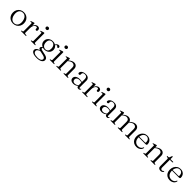

<svg xmlns="http://www.w3.org/2000/svg" viewBox="716 -3165 5892 5892"><g transform="rotate(45 3661.5 -219.5)"><path d="M286 -474Q355.5 -474 409.2 -443Q463 -412 493.5 -357.2Q524 -302.5 524 -231.5Q524 -161.5 493.5 -106.8Q463 -52 409 -20.5Q355 11 284 11Q214.5 11 161 -20.2Q107.5 -51.5 77 -106.2Q46.5 -161 46.5 -232Q46.5 -302.5 77 -357Q107.5 -411.5 161.2 -442.8Q215 -474 286 -474ZM320.5 -22.5Q370 -29 401.5 -59.2Q433 -89.5 445 -139Q457 -188.5 447.5 -253Q437 -319.5 409.5 -363.8Q382 -408 340.8 -427.8Q299.5 -447.5 249.5 -440.5Q200.5 -434.5 168.8 -404.2Q137 -374 125 -324.5Q113 -275 123 -210Q133 -144 160.8 -99.8Q188.5 -55.5 229.5 -35.8Q270.5 -16 320.5 -22.5Z M739.5 -256.5Q739.5 -326 761 -374.8Q782.5 -423.5 816.2 -449Q850 -474.5 887 -474.5Q930 -474.5 953.8 -451.8Q977.5 -429 977.5 -391.5Q977.5 -367.5 966.8 -354.2Q956 -341 939 -341Q921.5 -341 911.5 -351.2Q901.5 -361.5 901.5 -380V-395.5Q901 -414 892.2 -422.8Q883.5 -431.5 863 -431.5Q837.5 -431.5 812.8 -411.5Q788 -391.5 772.2 -352.2Q756.5 -313 756.5 -254.5ZM753.5 -449.5 756.5 -328V-57.5Q756.5 -46.5 762.5 -40Q768.5 -33.5 781.5 -32L828.5 -26Q837.5 -25.5 842 -22Q846.5 -18.5 846.5 -12Q846.5 -6.5 841.8 -3.2Q837 0 828.5 0H638Q629.5 0 625 -3.2Q620.5 -6.5 620.5 -12Q620.5 -17 624.5 -20.2Q628.5 -23.5 636.5 -25.5L664.5 -31Q675 -33 680.8 -39.2Q686.5 -45.5 686.5 -57V-392Q686.5 -401.5 682.8 -406Q679 -410.5 670.5 -411L629 -411.5Q621 -412.5 617.8 -415Q614.5 -417.5 614.5 -422Q614.5 -426.5 618 -430Q621.5 -433.5 630.5 -436L703 -460.5Q717.5 -466 725.2 -467.8Q733 -469.5 737.5 -469.5Q745.5 -469.5 749.2 -464.8Q753 -460 753.5 -449.5Z M1181 -449.5V-57.5Q1181 -46 1186.8 -39.5Q1192.5 -33 1203 -31L1229.5 -26Q1237.5 -24 1241.8 -20.8Q1246 -17.5 1246 -12Q1246 -6.5 1241.5 -3.2Q1237 0 1228 0H1062.5Q1054 0 1049.8 -3.2Q1045.5 -6.5 1045.5 -12Q1045.5 -17 1049.2 -20.2Q1053 -23.5 1061 -25.5L1089 -31Q1099.5 -33.5 1105.2 -39.5Q1111 -45.5 1111 -57V-392Q1111 -402 1107.5 -406.5Q1104 -411 1095 -411.5L1053.5 -412Q1045.5 -412.5 1042.2 -415.2Q1039 -418 1039 -422.5Q1039 -427 1042.5 -430.2Q1046 -433.5 1055 -436.5L1128 -461.5Q1141 -465.5 1149 -467.5Q1157 -469.5 1162 -469.5Q1171.5 -469.5 1176.2 -464.2Q1181 -459 1181 -449.5ZM1135 -578.5Q1110 -578.5 1094.2 -593.8Q1078.5 -609 1078.5 -631.5Q1078.5 -654 1094.2 -669Q1110 -684 1135 -684Q1160 -684 1176 -668.8Q1192 -653.5 1192 -631.5Q1192 -609 1176 -593.8Q1160 -578.5 1135 -578.5Z M1605 -18Q1534 -31 1501.5 -41.5Q1469 -52 1460.2 -61.8Q1451.5 -71.5 1451.5 -81Q1451.5 -93 1460.5 -103Q1469.5 -113 1491.5 -123.5L1475 -129.5Q1444 -121.5 1426.2 -109.5Q1408.5 -97.5 1401 -83.8Q1393.5 -70 1393.5 -55.5Q1393.5 -36.5 1406.5 -21.2Q1419.5 -6 1456.8 7.2Q1494 20.5 1567.5 34Q1628 44.5 1660.5 58.2Q1693 72 1705.5 88.2Q1718 104.5 1718 125Q1718 153 1699.8 173.5Q1681.5 194 1644.5 205.2Q1607.5 216.5 1552.5 216.5Q1455 216.5 1413.8 187.2Q1372.5 158 1372.5 112.5Q1372.5 76 1409.2 47.5Q1446 19 1518 11L1505 -3.5Q1399.5 10 1357.2 45.8Q1315 81.5 1315 124.5Q1315 158.5 1338.5 185.8Q1362 213 1412 229Q1462 245 1542 245Q1657 245 1719 206.8Q1781 168.5 1781 108.5Q1781 77 1765 52.8Q1749 28.5 1710.8 11Q1672.5 -6.5 1605 -18ZM1639.5 -422 1660 -416Q1680.5 -449.5 1693.2 -460Q1706 -470.5 1719 -470.5Q1729.5 -470.5 1736 -464.5Q1742.5 -458.5 1747.8 -451Q1753 -443.5 1759.8 -437.5Q1766.5 -431.5 1777 -431.5Q1792 -431.5 1800.2 -441.8Q1808.5 -452 1808.5 -469Q1808.5 -490.5 1793 -503.8Q1777.5 -517 1752 -517Q1725 -517 1700 -499.5Q1675 -482 1655.5 -448.5ZM1741.5 -294.5Q1741.5 -345.5 1715.8 -386Q1690 -426.5 1644.8 -450.2Q1599.5 -474 1540.5 -474Q1481.5 -474 1434.8 -450Q1388 -426 1361 -383.2Q1334 -340.5 1334 -283.5Q1334 -233.5 1360 -192.5Q1386 -151.5 1431.2 -128Q1476.5 -104.5 1535 -104.5Q1594 -104.5 1640.8 -128.5Q1687.5 -152.5 1714.5 -195.2Q1741.5 -238 1741.5 -294.5ZM1527.5 -446Q1588.5 -447 1626.2 -402.5Q1664 -358 1666.5 -284Q1669.5 -214.5 1638 -174.2Q1606.5 -134 1548 -133Q1507.5 -132.5 1476.8 -152.5Q1446 -172.5 1428.2 -209.2Q1410.5 -246 1409 -295Q1407 -341.5 1420.5 -375.2Q1434 -409 1461.2 -427.2Q1488.5 -445.5 1527.5 -446Z M2003.5 -449.5V-57.5Q2003.5 -46 2009.2 -39.5Q2015 -33 2025.5 -31L2052 -26Q2060 -24 2064.2 -20.8Q2068.5 -17.5 2068.5 -12Q2068.5 -6.5 2064 -3.2Q2059.5 0 2050.5 0H1885Q1876.5 0 1872.2 -3.2Q1868 -6.5 1868 -12Q1868 -17 1871.8 -20.2Q1875.5 -23.5 1883.5 -25.5L1911.5 -31Q1922 -33.5 1927.8 -39.5Q1933.5 -45.5 1933.5 -57V-392Q1933.5 -402 1930 -406.5Q1926.5 -411 1917.5 -411.5L1876 -412Q1868 -412.5 1864.8 -415.2Q1861.5 -418 1861.5 -422.5Q1861.5 -427 1865 -430.2Q1868.5 -433.5 1877.5 -436.5L1950.5 -461.5Q1963.5 -465.5 1971.5 -467.5Q1979.5 -469.5 1984.5 -469.5Q1994 -469.5 1998.8 -464.2Q2003.5 -459 2003.5 -449.5ZM1957.5 -578.5Q1932.5 -578.5 1916.8 -593.8Q1901 -609 1901 -631.5Q1901 -654 1916.8 -669Q1932.5 -684 1957.5 -684Q1982.5 -684 1998.5 -668.8Q2014.5 -653.5 2014.5 -631.5Q2014.5 -609 1998.5 -593.8Q1982.5 -578.5 1957.5 -578.5Z M2287.5 -449.5V-57.5Q2287.5 -46 2293.2 -39.5Q2299 -33 2309.5 -31L2335.5 -26Q2351 -22 2351 -12.5Q2351 0 2333 0H2169Q2160.5 0 2156 -3.2Q2151.5 -6.5 2151.5 -12Q2151.5 -17 2155.5 -20.2Q2159.5 -23.5 2167.5 -25.5L2195.5 -31Q2206 -33.5 2211.8 -39.5Q2217.5 -45.5 2217.5 -57V-392Q2217.5 -402 2213.8 -406.5Q2210 -411 2201.5 -411.5L2160 -412Q2152 -412.5 2148.8 -415.2Q2145.5 -418 2145.5 -422.5Q2145.5 -427 2149 -430.2Q2152.5 -433.5 2161.5 -436.5L2234.5 -461.5Q2247 -465.5 2255 -467.5Q2263 -469.5 2268.5 -469.5Q2278 -469.5 2282.8 -464.2Q2287.5 -459 2287.5 -449.5ZM2274.5 -349 2258.5 -364.5 2282.5 -385Q2338.5 -434.5 2381.2 -454.5Q2424 -474.5 2464 -474.5Q2526.5 -474.5 2564.2 -436.2Q2602 -398 2602 -331V-60Q2602 -47 2608.5 -40Q2615 -33 2626.5 -30.5L2651 -25.5Q2658.5 -23.5 2662.5 -20.2Q2666.5 -17 2666.5 -12Q2666.5 -6.5 2662.5 -3.2Q2658.5 0 2649.5 0H2484.5Q2466 0 2466 -12.5Q2466 -22 2481.5 -26L2509 -31Q2521 -33 2526.5 -40.2Q2532 -47.5 2532 -60V-319.5Q2532 -375.5 2504 -403.2Q2476 -431 2430 -431Q2402 -431 2369.2 -416.2Q2336.5 -401.5 2297.5 -368Z M3056 -59.5V-68.5L3053 -72.5V-345.5Q3053 -397 3027.5 -423.8Q3002 -450.5 2954.5 -450.5Q2908 -450.5 2886 -431.8Q2864 -413 2864 -387.5V-353.5Q2864 -335 2852.5 -325.5Q2841 -316 2821.5 -316Q2804.5 -316 2794.5 -326.2Q2784.5 -336.5 2784.5 -353.5Q2784.5 -383.5 2806.8 -411.2Q2829 -439 2870 -456.8Q2911 -474.5 2968 -474.5Q3046 -474.5 3084.2 -438.5Q3122.5 -402.5 3122.5 -343V-62Q3122.5 -43.5 3129.2 -35.8Q3136 -28 3147 -28Q3160.5 -28 3166 -34Q3171.5 -40 3175.5 -46Q3177.5 -49 3179.8 -51.2Q3182 -53.5 3186 -53.5Q3190 -53.5 3192 -50.5Q3194 -47.5 3194 -42Q3194 -30 3186.2 -18Q3178.5 -6 3163.8 2.2Q3149 10.5 3127 10.5Q3092.5 10.5 3074.2 -6.5Q3056 -23.5 3056 -59.5ZM2760.5 -103Q2760.5 -159.5 2810.5 -196.8Q2860.5 -234 2948.5 -234Q2984.5 -234 3015 -226.8Q3045.5 -219.5 3069.5 -209L3064.5 -187.5Q3040.5 -197 3014.5 -203.8Q2988.5 -210.5 2958 -210.5Q2900 -210.5 2867.5 -184.2Q2835 -158 2835 -113.5Q2835 -71 2860.8 -48Q2886.5 -25 2926.5 -25Q2966 -25 3003 -42.8Q3040 -60.5 3067.5 -95L3077 -77Q3045.5 -35 2998.8 -12.2Q2952 10.5 2900 10.5Q2838.5 10.5 2799.5 -19.8Q2760.5 -50 2760.5 -103Z M3393.5 -256.5Q3393.5 -326 3415 -374.8Q3436.5 -423.5 3470.2 -449Q3504 -474.5 3541 -474.5Q3584 -474.5 3607.8 -451.8Q3631.5 -429 3631.5 -391.5Q3631.5 -367.5 3620.8 -354.2Q3610 -341 3593 -341Q3575.5 -341 3565.5 -351.2Q3555.5 -361.5 3555.5 -380V-395.5Q3555 -414 3546.2 -422.8Q3537.5 -431.5 3517 -431.5Q3491.5 -431.5 3466.8 -411.5Q3442 -391.5 3426.2 -352.2Q3410.5 -313 3410.5 -254.5ZM3407.5 -449.5 3410.5 -328V-57.5Q3410.5 -46.5 3416.5 -40Q3422.5 -33.5 3435.5 -32L3482.5 -26Q3491.5 -25.5 3496 -22Q3500.5 -18.5 3500.5 -12Q3500.5 -6.5 3495.8 -3.2Q3491 0 3482.5 0H3292Q3283.5 0 3279 -3.2Q3274.5 -6.5 3274.5 -12Q3274.5 -17 3278.5 -20.2Q3282.5 -23.5 3290.5 -25.5L3318.5 -31Q3329 -33 3334.8 -39.2Q3340.5 -45.5 3340.5 -57V-392Q3340.5 -401.5 3336.8 -406Q3333 -410.5 3324.5 -411L3283 -411.5Q3275 -412.5 3271.8 -415Q3268.5 -417.5 3268.5 -422Q3268.5 -426.5 3272 -430Q3275.5 -433.5 3284.5 -436L3357 -460.5Q3371.5 -466 3379.2 -467.8Q3387 -469.5 3391.5 -469.5Q3399.5 -469.5 3403.2 -464.8Q3407 -460 3407.5 -449.5Z M3835 -449.5V-57.5Q3835 -46 3840.8 -39.5Q3846.5 -33 3857 -31L3883.5 -26Q3891.5 -24 3895.8 -20.8Q3900 -17.5 3900 -12Q3900 -6.5 3895.5 -3.2Q3891 0 3882 0H3716.5Q3708 0 3703.8 -3.2Q3699.5 -6.5 3699.5 -12Q3699.5 -17 3703.2 -20.2Q3707 -23.5 3715 -25.5L3743 -31Q3753.5 -33.5 3759.2 -39.5Q3765 -45.5 3765 -57V-392Q3765 -402 3761.5 -406.5Q3758 -411 3749 -411.5L3707.5 -412Q3699.5 -412.5 3696.2 -415.2Q3693 -418 3693 -422.5Q3693 -427 3696.5 -430.2Q3700 -433.5 3709 -436.5L3782 -461.5Q3795 -465.5 3803 -467.5Q3811 -469.5 3816 -469.5Q3825.5 -469.5 3830.2 -464.2Q3835 -459 3835 -449.5ZM3789 -578.5Q3764 -578.5 3748.2 -593.8Q3732.5 -609 3732.5 -631.5Q3732.5 -654 3748.2 -669Q3764 -684 3789 -684Q3814 -684 3830 -668.8Q3846 -653.5 3846 -631.5Q3846 -609 3830 -593.8Q3814 -578.5 3789 -578.5Z M4287 -59.5V-68.5L4284 -72.5V-345.5Q4284 -397 4258.5 -423.8Q4233 -450.5 4185.5 -450.5Q4139 -450.5 4117 -431.8Q4095 -413 4095 -387.5V-353.5Q4095 -335 4083.5 -325.5Q4072 -316 4052.5 -316Q4035.5 -316 4025.5 -326.2Q4015.5 -336.5 4015.5 -353.5Q4015.5 -383.5 4037.8 -411.2Q4060 -439 4101 -456.8Q4142 -474.5 4199 -474.5Q4277 -474.5 4315.2 -438.5Q4353.5 -402.5 4353.5 -343V-62Q4353.5 -43.5 4360.2 -35.8Q4367 -28 4378 -28Q4391.5 -28 4397 -34Q4402.5 -40 4406.5 -46Q4408.5 -49 4410.8 -51.2Q4413 -53.5 4417 -53.5Q4421 -53.5 4423 -50.5Q4425 -47.5 4425 -42Q4425 -30 4417.2 -18Q4409.5 -6 4394.8 2.2Q4380 10.5 4358 10.5Q4323.5 10.5 4305.2 -6.5Q4287 -23.5 4287 -59.5ZM3991.5 -103Q3991.5 -159.5 4041.5 -196.8Q4091.5 -234 4179.5 -234Q4215.5 -234 4246 -226.8Q4276.5 -219.5 4300.5 -209L4295.5 -187.5Q4271.5 -197 4245.5 -203.8Q4219.5 -210.5 4189 -210.5Q4131 -210.5 4098.5 -184.2Q4066 -158 4066 -113.5Q4066 -71 4091.8 -48Q4117.5 -25 4157.5 -25Q4197 -25 4234 -42.8Q4271 -60.5 4298.5 -95L4308 -77Q4276.5 -35 4229.8 -12.2Q4183 10.5 4131 10.5Q4069.5 10.5 4030.5 -19.8Q3991.5 -50 3991.5 -103Z M4641.5 -449.5V-57.5Q4641.5 -46 4647.2 -39.5Q4653 -33 4663.5 -31L4689.5 -26Q4705 -22 4705 -12.5Q4705 0 4687 0H4523Q4514.5 0 4510 -3.2Q4505.5 -6.5 4505.5 -12Q4505.5 -17 4509.5 -20.2Q4513.5 -23.5 4521.5 -25.5L4549.5 -31Q4560 -33.5 4565.8 -39.5Q4571.5 -45.5 4571.5 -57V-392Q4571.5 -402 4567.8 -406.5Q4564 -411 4555.5 -411.5L4514 -412Q4506 -412.5 4502.8 -415.2Q4499.5 -418 4499.5 -422.5Q4499.5 -427 4503 -430.2Q4506.5 -433.5 4515.5 -436.5L4588.5 -461.5Q4601 -465.5 4609 -467.5Q4617 -469.5 4622.5 -469.5Q4632 -469.5 4636.8 -464.2Q4641.5 -459 4641.5 -449.5ZM4628.5 -349 4612.5 -364.5 4636.5 -385Q4693 -434.5 4735.2 -454.5Q4777.5 -474.5 4817.5 -474.5Q4880 -474.5 4917.5 -436.2Q4955 -398 4955 -331V-60Q4955 -47 4961.5 -40Q4968 -33 4979.5 -30.5L5004 -25.5Q5018.5 -21.5 5018.5 -12.5Q5018.5 0 5001 0H4837.5Q4819.5 0 4819.5 -12.5Q4819.5 -22 4834.5 -26L4862 -31Q4874 -33 4879.5 -40.2Q4885 -47.5 4885 -60V-319.5Q4885 -375.5 4857.2 -403.2Q4829.5 -431 4783.5 -431Q4755.5 -431 4723 -416.2Q4690.5 -401.5 4651.5 -368ZM4942 -349 4926 -364.5 4950 -385Q5006.5 -434.5 5048.8 -454.5Q5091 -474.5 5131 -474.5Q5193 -474.5 5230.8 -436.2Q5268.5 -398 5268.5 -331V-60Q5268.5 -47 5275 -40Q5281.5 -33 5293 -30.5L5317.5 -25.5Q5325 -23.5 5329 -20.2Q5333 -17 5333 -12Q5333 -6.5 5329 -3.2Q5325 0 5316 0H5151Q5132.5 0 5132.5 -12.5Q5132.5 -22 5147.5 -26L5175.5 -31Q5187.5 -33 5193 -40.2Q5198.5 -47.5 5198.5 -60V-319.5Q5198.5 -375.5 5170.5 -403.2Q5142.5 -431 5097 -431Q5069 -431 5036.5 -416.2Q5004 -401.5 4965 -368Z M5831 -288.5Q5831 -269.5 5819.5 -259.8Q5808 -250 5785 -250H5457.5V-275.5H5733Q5757 -275.5 5757 -296Q5757 -364 5723.5 -404.8Q5690 -445.5 5633.5 -445.5Q5588.5 -445.5 5554.5 -421Q5520.5 -396.5 5501.5 -352.5Q5482.5 -308.5 5482.5 -250.5Q5482.5 -148.5 5532.5 -94Q5582.5 -39.5 5661.5 -39.5Q5716.5 -39.5 5756 -66.8Q5795.5 -94 5807 -135Q5810.5 -142 5813.8 -144.5Q5817 -147 5821.5 -147Q5827.5 -147 5830 -142.5Q5832.5 -138 5832 -132Q5828 -92.5 5802.2 -60Q5776.5 -27.5 5735 -8.2Q5693.5 11 5641.5 11Q5573.5 11 5522.2 -18.2Q5471 -47.5 5443 -100.8Q5415 -154 5415 -225.5Q5415 -296 5443 -352.2Q5471 -408.5 5522 -441.5Q5573 -474.5 5642 -474.5Q5698 -474.5 5740.8 -451Q5783.5 -427.5 5807.2 -385.5Q5831 -343.5 5831 -288.5Z M6062.5 -449.5V-57.5Q6062.5 -46 6068.2 -39.5Q6074 -33 6084.5 -31L6110.5 -26Q6126 -22 6126 -12.5Q6126 0 6108 0H5944Q5935.5 0 5931 -3.2Q5926.5 -6.5 5926.5 -12Q5926.5 -17 5930.5 -20.2Q5934.5 -23.5 5942.5 -25.5L5970.5 -31Q5981 -33.5 5986.8 -39.5Q5992.5 -45.5 5992.5 -57V-392Q5992.5 -402 5988.8 -406.5Q5985 -411 5976.5 -411.5L5935 -412Q5927 -412.5 5923.8 -415.2Q5920.5 -418 5920.5 -422.5Q5920.5 -427 5924 -430.2Q5927.5 -433.5 5936.5 -436.5L6009.5 -461.5Q6022 -465.5 6030 -467.5Q6038 -469.5 6043.5 -469.5Q6053 -469.5 6057.8 -464.2Q6062.5 -459 6062.5 -449.5ZM6049.5 -349 6033.5 -364.5 6057.5 -385Q6113.5 -434.5 6156.2 -454.5Q6199 -474.5 6239 -474.5Q6301.5 -474.5 6339.2 -436.2Q6377 -398 6377 -331V-60Q6377 -47 6383.5 -40Q6390 -33 6401.5 -30.5L6426 -25.5Q6433.5 -23.5 6437.5 -20.2Q6441.5 -17 6441.5 -12Q6441.5 -6.5 6437.5 -3.2Q6433.5 0 6424.5 0H6259.5Q6241 0 6241 -12.5Q6241 -22 6256.5 -26L6284 -31Q6296 -33 6301.5 -40.2Q6307 -47.5 6307 -60V-319.5Q6307 -375.5 6279 -403.2Q6251 -431 6205 -431Q6177 -431 6144.2 -416.2Q6111.5 -401.5 6072.5 -368Z M6555.5 -432 6525.5 -439Q6512 -442.5 6507.8 -446.2Q6503.5 -450 6503.5 -454.5Q6503.5 -460 6507.5 -463Q6511.5 -466 6519 -466H6552.5Q6567 -466 6575 -469.8Q6583 -473.5 6587 -484.5L6613 -554.5Q6617.5 -564 6622.8 -568.5Q6628 -573 6634.5 -573Q6641 -573 6644.8 -568.8Q6648.5 -564.5 6648.5 -557.5V-104.5Q6648.5 -70.5 6663.2 -52.8Q6678 -35 6704 -35Q6722 -35 6732.2 -40Q6742.5 -45 6748.2 -51.8Q6754 -58.5 6758.5 -63.8Q6763 -69 6769.5 -69.5Q6774.5 -69.5 6777 -66.2Q6779.5 -63 6779.5 -56.5Q6779.5 -42 6767 -27.5Q6754.5 -13 6732.5 -3Q6710.5 7 6682 7Q6635.5 7 6606.8 -18.2Q6578 -43.5 6578 -94.5V-404.5Q6578 -416 6573.2 -422.5Q6568.5 -429 6555.5 -432ZM6609.5 -436.5 6610 -466H6758.5Q6767 -466 6771.2 -463Q6775.5 -460 6775.5 -454Q6775.5 -446.5 6767.5 -441.5Q6759.5 -436.5 6743.5 -436.5Z M7277.5 -288.5Q7277.5 -269.5 7266 -259.8Q7254.5 -250 7231.5 -250H6904V-275.5H7179.5Q7203.5 -275.5 7203.5 -296Q7203.5 -364 7170 -404.8Q7136.5 -445.5 7080 -445.5Q7035 -445.5 7001 -421Q6967 -396.5 6948 -352.5Q6929 -308.5 6929 -250.5Q6929 -148.5 6979 -94Q7029 -39.5 7108 -39.5Q7163 -39.5 7202.5 -66.8Q7242 -94 7253.5 -135Q7257 -142 7260.2 -144.5Q7263.5 -147 7268 -147Q7274 -147 7276.5 -142.5Q7279 -138 7278.5 -132Q7274.5 -92.5 7248.8 -60Q7223 -27.5 7181.5 -8.2Q7140 11 7088 11Q7020 11 6968.8 -18.2Q6917.5 -47.5 6889.5 -100.8Q6861.5 -154 6861.5 -225.5Q6861.5 -296 6889.5 -352.2Q6917.5 -408.5 6968.5 -441.5Q7019.5 -474.5 7088.5 -474.5Q7144.5 -474.5 7187.2 -451Q7230 -427.5 7253.8 -385.5Q7277.5 -343.5 7277.5 -288.5Z"/></g></svg>

Font: Fraunces Light
Style: Regular
Weight: 300
Version: Version 1.000;[b76b70a41]